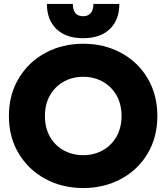

<svg xmlns="http://www.w3.org/2000/svg" viewBox="-20 -935 840 970"><path d="M217 -915H348Q348 -853 400 -853Q425 -853 438.5 -869Q452 -885 452 -915H583Q583 -835 535 -788.5Q487 -742 400 -742Q313 -742 265 -788.5Q217 -835 217 -915ZM25 -349Q25 -456 74.5 -539Q124 -622 209.5 -668Q295 -714 401 -714Q506 -714 591.5 -668Q677 -622 726 -539Q775 -456 775 -349Q775 -242 726 -159.5Q677 -77 591.5 -31Q506 15 401 15Q295 15 209.5 -31Q124 -77 74.5 -159.5Q25 -242 25 -349ZM594 -349Q594 -409 568.5 -453.5Q543 -498 499 -522.5Q455 -547 401 -547Q346 -547 302 -522.5Q258 -498 232.5 -453.5Q207 -409 207 -349Q207 -289 232.5 -244Q258 -199 302.5 -175Q347 -151 401 -151Q454 -151 498 -175Q542 -199 568 -244Q594 -289 594 -349Z"/></svg>

Font: Prompt
Style: Bold
Weight: 700
Designer: Katatrad Team
Foundry: CadsonDemak
Version: Version 1.000